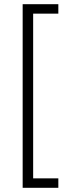

<svg xmlns="http://www.w3.org/2000/svg" viewBox="-20 -765 321 915"><path d="M88 130H258V85H138V-700H258V-745H88Z"/></svg>

Font: Mluvka ExtraLight
Style: Regular
Weight: 200
Designer: Modified by Jiří Krblich, Original typeface by Gumpita Rahayu
Foundry: Gumpita Rahayu & Jiří Krblich
Version: Version 2.000;Glyphs 3.1.1 (3134)